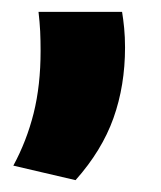

<svg xmlns="http://www.w3.org/2000/svg" viewBox="-20 -183 271 324"><path d="M45 -163H186Q188 -151 189.5 -135.8Q191 -120.5 191 -103Q191 -38.5 171.5 16.2Q152 71 107.5 121L2.5 96.5Q25 55 36.8 8Q48.5 -39 48.5 -97Q48.5 -114.5 47.8 -130Q47 -145.5 45 -163Z"/></svg>

Font: Anek Malayalam Medium
Style: Bold
Weight: 700
Version: Version 1.003